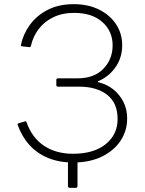

<svg xmlns="http://www.w3.org/2000/svg" viewBox="-20 -772 697 924"><path d="M317 132Q307 132 307 123V-13H353V122Q353 127 351 129.5Q349 132 344 132ZM332 10Q264 10 211 -12Q158 -34 121.5 -74.5Q85 -115 65 -171Q64 -176 67 -178L101 -188Q103 -189 104.5 -188.5Q106 -188 107 -186Q133 -110 191 -71Q249 -32 331 -32Q432 -32 489 -78.5Q546 -125 546 -199Q546 -276 496 -315.5Q446 -355 360 -355H260Q251 -355 251 -362V-388Q251 -395 260 -395H353Q433 -395 477.5 -441Q522 -487 522 -554Q522 -622 472.5 -666Q423 -710 337 -710Q279 -710 235.5 -688.5Q192 -667 165.5 -631.5Q139 -596 129 -552Q128 -548 126.5 -546.5Q125 -545 122 -545L86 -549Q82 -550 81 -551Q80 -552 81 -556Q91 -607 123.5 -652Q156 -697 209.5 -724.5Q263 -752 335 -752Q404 -752 456.5 -726Q509 -700 538.5 -655.5Q568 -611 568 -554Q568 -497 538.5 -452.5Q509 -408 461 -385Q450 -381 450 -379Q450 -377 461 -374Q496 -365 525.5 -341.5Q555 -318 573.5 -282.5Q592 -247 592 -201Q592 -144 561 -96Q530 -48 471.5 -19Q413 10 332 10Z"/></svg>

Font: Libre Franklin Thin
Style: Regular
Weight: 100
Designer: Pablo Impallari, Rodrigo Fuenzalida, Nhung Nguyen
Foundry: Impallari Type
Version: Version 3.000